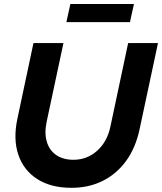

<svg xmlns="http://www.w3.org/2000/svg" viewBox="-20 -911 794 941"><path d="M330.2 9.5Q229.8 9.5 162.9 -33.2Q95.9 -75.9 69.9 -152.6Q43.8 -229.3 65.4 -329.7L144 -700H291L208.8 -315Q196.8 -258.7 209.3 -216.6Q221.7 -174.4 255.5 -151.1Q289.3 -127.9 340.1 -127.9Q406.9 -127.9 456.3 -172.3Q505.7 -216.8 521.1 -290.7L608.1 -700H754.3L664 -277Q644.7 -186.9 598.5 -122.9Q552.2 -59 484 -24.8Q415.8 9.5 330.2 9.5ZM305.3 -802.5 324.9 -891.3H636.5L616.9 -802.5Z"/></svg>

Font: Red Hat Display VF
Style: Italic
Weight: 300
Italic angle: -12°
Designer: Pentagram, MCKL
Foundry: Pentagram, MCKL
Version: Version 1.010